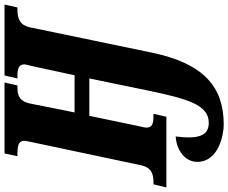

<svg xmlns="http://www.w3.org/2000/svg" viewBox="-121 -654 1007 847"><g transform="rotate(-90 382.5 -230.5)"><path d="M256 253C422 253 526 166 574 -65L685 -600C695 -650 729 -657 763 -657H773L786 -714H473L460 -657H471C499 -657 522 -653 522 -627C522 -621 519 -611 515 -595L474 -405H310L349 -600C359 -650 388 -657 419 -657H429L442 -714H129L117 -657H127C161 -657 185 -653 185 -627C185 -621 182 -612 178 -589L77 -112C67 -64 35 -57 3 -57H-7L-21 0H291L304 -57H293C265 -57 243 -61 243 -87C243 -93 245 -103 247 -110L295 -340H460L407 -83C370 94 344 187 264 187C207 187 191 141 204 41C147 44 92 80 92 136C92 232 215 253 256 253Z"/></g></svg>

Font: Noto Serif ExtraCondensed Black
Style: Italic
Weight: 900
Width: 2
Italic angle: -12°
Designer: Monotype Design Team
Foundry: Monotype Imaging Inc.
Version: Version 2.014